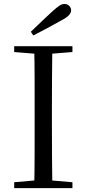

<svg xmlns="http://www.w3.org/2000/svg" viewBox="-20 -965 445 985"><path d="M138.1 -802Q166.7 -829.3 194.4 -855.9Q222 -882.5 247.6 -905.7Q271.1 -927 284.8 -935.9Q298.6 -944.8 310.5 -944.8Q325 -944.8 335 -935Q344.9 -925.2 344.9 -912.4Q344.9 -899.7 333.5 -887Q322.1 -874.4 291 -858.2Q257.5 -839.2 222.3 -820.5Q187.1 -801.8 150.9 -783.2ZM52.8 0V-30.1L190.9 -42.1H212.5L351.6 -30.1V0ZM155.3 0Q157.5 -83.6 157.6 -167.7Q157.7 -251.7 157.7 -336.8V-391.1Q157.7 -476.1 157.6 -560.4Q157.5 -644.8 155.3 -728H248.5Q247.3 -645.2 246.8 -560.7Q246.3 -476.1 246.3 -391.1V-337Q246.3 -252.2 246.8 -168.1Q247.3 -84.1 248.5 0ZM52.8 -698V-728H351.6V-698L212.5 -686.9H190.9Z"/></svg>

Font: Early Summer Mincho VF
Style: Regular
Weight: 250
Designer: GuiWonder
Version: Version 1.002